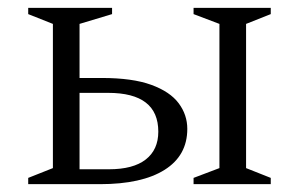

<svg xmlns="http://www.w3.org/2000/svg" viewBox="-20 -470 763 490"><path d="M608 -409V-41L671 -16V0H474V-16L540 -41V-409L474 -434V-450H671V-434ZM240 -271Q318 -271 366 -253.5Q414 -236 436 -206.5Q458 -177 458 -141Q458 -73 400 -36.5Q342 0 235 0H52V-16L115 -41V-409L52 -434V-450H266V-434L183 -409V-271ZM256 -233H183V-38H258Q320 -38 352 -63Q384 -88 384 -134Q384 -233 256 -233Z"/></svg>

Font: Spectral Light
Style: Regular
Weight: 300
Designer: Jean-Baptiste Levee
Foundry: Production Type
Version: Version 2.001